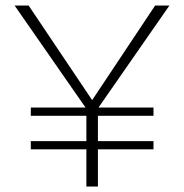

<svg xmlns="http://www.w3.org/2000/svg" viewBox="-20 -678 669 698"><path d="M338 -287H538V-257H336V-165H538V-135H336V0H294V-135H92V-165H294V-257H92V-287H291L33 -658H84L315 -314L544 -658H596Z"/></svg>

Font: Ysabeau Infant Light
Style: Regular
Weight: 300
Designer: Christian Thalmann (Catharsis Fonts)
Version: Version 0.003